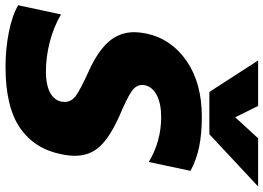

<svg xmlns="http://www.w3.org/2000/svg" viewBox="-172 -810 978 713"><g transform="rotate(90 317.5 -454.0)"><path d="M186 -923H355L397 -838L475 -923H654L460 -742H303ZM-19 -32 15 -191Q63 -163 118.5 -149Q174 -135 227 -135Q281 -135 310.5 -153.5Q340 -172 340 -205Q340 -230 316 -247Q292 -264 226 -294Q151 -328 116 -368.5Q81 -409 81 -463Q81 -481 86 -508Q106 -601 188 -657.5Q270 -714 395 -714Q459 -714 507 -704Q555 -694 596 -672L563 -517Q486 -563 396 -563Q348 -563 316.5 -547.5Q285 -532 278 -503Q277 -499 277 -492Q277 -469 302.5 -452Q328 -435 394 -407Q472 -372 506 -334.5Q540 -297 540 -243Q540 -220 534 -191Q514 -92 436 -38.5Q358 15 209 15Q143 15 80.5 2.5Q18 -10 -19 -32Z"/></g></svg>

Font: Prompt Bold
Style: Bold Italic
Weight: 700
Italic angle: -12°
Designer: Katatrad Team
Foundry: CadsonDemak
Version: Version 1.000